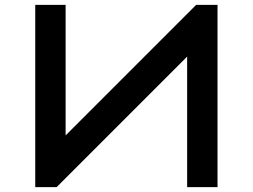

<svg xmlns="http://www.w3.org/2000/svg" viewBox="-20 -770 1040 790"><path d="M750 -537.1 212.9 0H125V-750H250V-212.9L787.1 -750H875V0H750Z"/></svg>

Font: Xanmono
Style: Regular
Weight: 400
Designer: GGBotNet
Foundry: GGBotNet
Version: 1.00